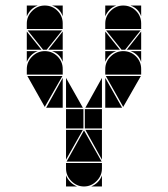

<svg xmlns="http://www.w3.org/2000/svg" viewBox="-20 -677 608 695"><path d="M142 -492Q169 -492 188 -473Q207 -454 207 -427V-407H77V-427Q77 -453 96.5 -472.5Q116 -492 142 -492ZM142 -657Q169 -657 188 -638Q207 -619 207 -592V-572H77V-592Q77 -618 96.5 -637.5Q116 -657 142 -657ZM426 -492Q453 -492 472 -473Q491 -454 491 -427V-407H361V-427Q361 -453 380.5 -472.5Q400 -492 426 -492ZM426 -657Q453 -657 472 -638Q491 -619 491 -592V-572H361V-592Q361 -618 380.5 -637.5Q400 -657 426 -657ZM284 -2Q258 -2 238.5 -21.5Q219 -41 219 -67V-87H349V-67Q349 -41 329.5 -21.5Q310 -2 284 -2ZM221 -92 284 -205 348 -92ZM206 -402 142 -290 79 -402ZM490 -402 426 -290 363 -402ZM205 -567 149 -497H136L80 -567ZM489 -567 433 -497H420L364 -567ZM282 -212H219V-282H282ZM349 -212H287V-282H349ZM361 -287V-395L422 -287ZM219 -287V-395L280 -287ZM219 -207H280L219 -99ZM207 -287H147L207 -395ZM349 -207V-99L289 -207ZM349 -287H289L349 -395ZM361 -497V-563L414 -497ZM77 -497V-563L130 -497ZM207 -497H155L207 -563ZM491 -497H439L491 -563ZM219 -42Q231 -14 259 -2H219ZM361 -492H401Q387 -487 377 -477Q367 -467 361 -453ZM310 -2Q324 -8 334 -18Q344 -28 349 -42V-2ZM361 -657H401Q387 -652 377 -642Q367 -632 361 -618ZM77 -492H117Q103 -487 93 -477Q83 -467 77 -453ZM77 -657H117Q103 -652 93 -642Q83 -632 77 -618ZM491 -492V-453Q481 -482 452 -492ZM491 -657V-618Q481 -647 452 -657ZM207 -492V-453Q197 -482 168 -492ZM207 -657V-618Q197 -647 168 -657Z"/></svg>

Font: CAT DyFa
Style: Regular
Weight: 400
Designer: Peter Wiegel
Foundry: Peter Wiegel
Version: Version 1.001; ttfautohint (v1.3)